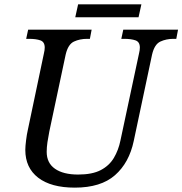

<svg xmlns="http://www.w3.org/2000/svg" viewBox="-20 -850 836 880"><path d="M323 10Q214 10 155 -35.5Q96 -81 96 -163Q96 -179 99.5 -207Q103 -235 107 -252L181 -604Q185 -620 185 -632Q185 -658 165 -665Q145 -672 113 -672H100L109 -714H400L392 -672H379Q346 -672 319 -659.5Q292 -647 281 -600L206 -247Q201 -222 197.5 -198.5Q194 -175 194 -154Q194 -103 232 -76.5Q270 -50 338 -50Q403 -50 442 -70.5Q481 -91 502 -126.5Q523 -162 532 -206L617 -604Q621 -620 621 -632Q621 -658 601 -665Q581 -672 549 -672H536L545 -714H796L788 -672H775Q742 -672 715 -659.5Q688 -647 677 -600L593 -204Q572 -104 507 -47Q442 10 323 10ZM325 -771 338 -830H628L615 -771Z"/></svg>

Font: NotoSerif-Italic
Style: Regular
Weight: 400
Italic angle: -12°
Designer: Monotype Design Team
Foundry: Monotype Imaging Inc.
Version: Version 2.007; ttfautohint (v1.8) -l 8 -r 50 -G 200 -x 14 -D